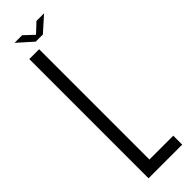

<svg xmlns="http://www.w3.org/2000/svg" viewBox="-303 -908 911 911"><g transform="rotate(-45 152.5 -452.0)"><path d="M53 0V-800H119V-60H279V0ZM58 -904H109L157 -859L205 -904H256L181 -837H133Z"/></g></svg>

Font: Big Shoulders Display
Style: Regular
Weight: 400
Designer: Patric King
Foundry: XO Type Co
Version: Version 1.000; ttfautohint (v1.8.2)